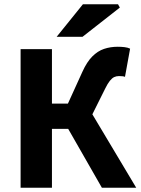

<svg xmlns="http://www.w3.org/2000/svg" viewBox="-20 -883 661 903"><path d="M76.9 0V-651.8H224.3V-395.7H299.4L367.8 -546Q388.5 -591.8 413.9 -617.3Q439.2 -642.9 469.2 -653Q499.1 -663.1 533.7 -663.1Q551.2 -663.1 566.3 -661.2Q581.3 -659.4 591.9 -654.1L567.8 -521.6Q563.4 -523.6 556.5 -524.4Q549.5 -525.2 539.6 -525.2Q527.2 -525.2 517.1 -520.5Q507 -515.7 496.7 -503Q486.5 -490.4 474.9 -466.8L414.4 -345.4L620.7 0H459.2L300.7 -277H224.3V0ZM246.5 -710 370 -863H535L543.6 -847.4L368.2 -710Z"/></svg>

Font: Source Sans 3
Style: Regular
Weight: 200
Designer: Paul D. Hunt
Foundry: Adobe
Version: Version 3.046;hotconv 1.0.118;makeotfexe 2.5.65603